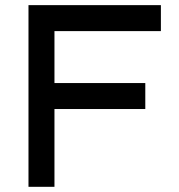

<svg xmlns="http://www.w3.org/2000/svg" viewBox="-20 -720 690 740"><path d="M89.8 -700.2H600.1V-600.1H189.9V-399.9H540V-299.8H189.9V0H89.8Z"/></svg>

Font: Aldrich
Style: Regular
Weight: 400
Designer: Matthew Desmond
Foundry: Matthew Desmond
Version: Version 1.001 2011